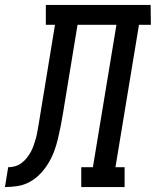

<svg xmlns="http://www.w3.org/2000/svg" viewBox="-76 -755 629 775"><path d="M-56 0 -43 -80Q-29 -80 -15 -84Q-1 -88 11 -97Q23 -106 32.5 -118Q42 -130 49 -143Q56 -156 60.5 -170Q65 -184 69 -197.5Q73 -211 75 -225Q77 -239 80 -253L146 -655H109V-735H532L533 -655H485L390 -80H427V0H252V-80H299L394 -655H237L178 -296Q174 -271 169 -246Q164 -221 158 -195.5Q152 -170 143 -145.5Q134 -121 120 -97.5Q106 -74 87 -54Q68 -34 44.5 -21Q21 -8 -5 -4Q-31 0 -56 0Z"/></svg>

Font: Iosevka Curly Slab Medium
Style: Italic
Weight: 500
Italic angle: -9°
Monospace: yes
Designer: Belleve Invis
Foundry: Belleve Invis
Version: Version 22.1.2; ttfautohint (v1.8.4)